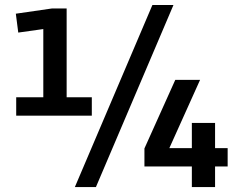

<svg xmlns="http://www.w3.org/2000/svg" viewBox="-20 -755 963 775"><path d="M45.4 -362.3H154.8V-637.7L53.7 -623.5L43.9 -699.7L189 -720.7H249V-362.3H350.6V-288.1H45.4ZM595.2 -734.9H680.2L367.2 0H282.2ZM754.4 0V-83H563V-155.8L687.5 -432.6H787.6L663.6 -157.2H754.4V-258.8H848.1V-157.2H898.9V-83H848.1V0Z"/></svg>

Font: Monda
Style: Bold
Weight: 700
Designer: Vernon Adams
Foundry: Vernon Adams
Version: Version 2.100; ttfautohint (v1.8.3)